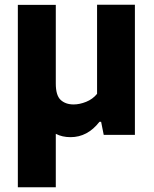

<svg xmlns="http://www.w3.org/2000/svg" viewBox="-20 -567 646 807"><path d="M55 220V-546.5H214.5V-215.5Q214.5 -166 235 -147Q255.5 -128 289.5 -128Q314.5 -128 342 -139Q369.5 -150 388 -172.5V-547H547V0H416L405 -55H398Q348 9.5 276.5 9.5Q241.5 9.5 214.5 -4.5V220Z"/></svg>

Font: Encode Sans
Style: Bold
Weight: 700
Designer: Multiple Designers
Foundry: Impallari Type
Version: Version 3.002; ttfautohint (v1.8.3) -l 8 -r 50 -G 200 -x 14 